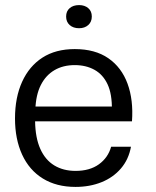

<svg xmlns="http://www.w3.org/2000/svg" viewBox="-20 -726 614 755"><path d="M277 9Q202 9 148.5 -24Q95 -57 67 -118Q39 -179 39 -260Q39 -343 67 -404.5Q95 -466 147 -499.5Q199 -533 274 -533Q354 -533 406 -497Q458 -461 481.5 -397Q505 -333 499 -249H118Q119 -184 138.5 -140.5Q158 -97 193.5 -75.5Q229 -54 277 -54Q333 -54 369 -80Q405 -106 417 -149H495Q486 -99 455.5 -63.5Q425 -28 379 -9.5Q333 9 277 9ZM119 -295 110 -307H429L420 -293Q421 -356 403 -394.5Q385 -433 351.5 -451.5Q318 -470 274 -470Q228 -470 194 -450Q160 -430 140.5 -391.5Q121 -353 119 -295ZM291 -615Q268 -615 254 -627.5Q240 -640 240 -661Q240 -682 254 -694Q268 -706 291 -706Q313 -706 327 -694Q341 -682 341 -661Q341 -640 327 -627.5Q313 -615 291 -615Z"/></svg>

Font: Mona Sans ExtraLight
Style: Regular
Weight: 400
Version: Version 2.000